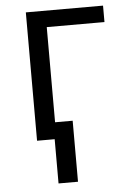

<svg xmlns="http://www.w3.org/2000/svg" viewBox="-52 -573 532 796"><g transform="rotate(-5 214.0 -175.0)"><path d="M159.2 0H85.9V-534.2H407.2V-465.8H167V-69.8H240.2V184.1H159.2Z"/></g></svg>

Font: OpenSansEmoji
Style: Regular
Weight: 400
Foundry: MorbZ
Version: Version 1.000;PS 001.000;hotconv 1.0.70;makeotf.lib2.5.58329